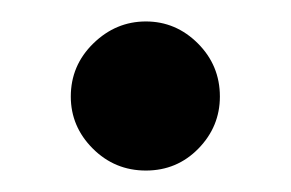

<svg xmlns="http://www.w3.org/2000/svg" viewBox="-20 -145 271 179"><path d="M46 -55Q46 -84 67 -104.5Q88 -125 116 -125Q144 -125 164.5 -104.5Q185 -84 185 -55Q185 -27 165 -6.5Q145 14 116 14Q87 14 66.5 -6.5Q46 -27 46 -55Z"/></svg>

Font: Oak Sans SemiBold
Style: Regular
Weight: 600
Designer: Erik Kennedy, Walven
Foundry: Erik Kennedy, Walven
Version: Version 1.000